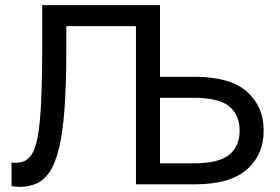

<svg xmlns="http://www.w3.org/2000/svg" viewBox="-20 -720 1095 750"><path d="M55 10Q48 10 40.5 9Q33 8 25 7V-85Q28 -84 40 -84Q64 -84 81.5 -94Q99 -104 111.5 -131Q124 -158 131 -208.5Q138 -259 141.5 -340.5Q145 -422 145 -540V-700H605V-420H740Q879 -420 944.5 -362Q1010 -304 1010 -210Q1010 -116 944.5 -58Q879 0 740 0H511V-618H239V-520Q239 -387 232 -294Q225 -201 210.5 -141Q196 -81 174 -48.5Q152 -16 122.5 -3Q93 10 55 10ZM605 -82H735Q835 -82 875.5 -115.5Q916 -149 916 -210Q916 -271 875.5 -304.5Q835 -338 735 -338H605Z"/></svg>

Font: Golos Text
Style: Regular
Weight: 400
Designer: A.Korolkova, Vitaly Kuzmin
Foundry: ParaType Ltd
Version: Version 2.004